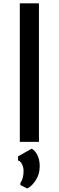

<svg xmlns="http://www.w3.org/2000/svg" viewBox="-20 -832 345 1126"><path d="M139.6 273.4 99.6 253.4V240.7Q118.2 216.3 118.2 169.9Q118.2 149.9 109.1 131.1Q100.1 112.3 85.9 109.4V85L165.5 40Q184.6 48.8 198.7 76.7Q212.9 104.5 212.9 143.1Q212.9 189.5 189.5 225.3Q166 261.2 139.6 273.4ZM96.2 0V-812.5H208.5V0Z"/></svg>

Font: HaufeMerriweatherSans
Style: Regular
Weight: 400
Designer: Eben Sorkin ( eben@eyebytes.com )
Foundry: Eben Sorkin
Version: Version 1.56